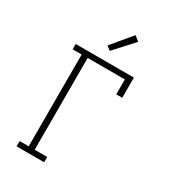

<svg xmlns="http://www.w3.org/2000/svg" viewBox="-229 -1081 1059 1194"><g transform="rotate(30 300.0 -484.5)"><path d="M88 0V-38H153V-697H88V-735H506V-590H463V-697H196V-38H286V0ZM293 -804 264 -826 383 -969 418 -941Z"/></g></svg>

Font: Iosevka Etoile Extralight
Style: Regular
Weight: 200
Designer: Belleve Invis
Foundry: Belleve Invis
Version: Version 22.1.2; ttfautohint (v1.8.4)